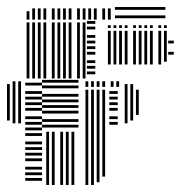

<svg xmlns="http://www.w3.org/2000/svg" viewBox="-24 -528 528 548"><path d="M4 -184H-4V-288H4ZM20 -176H12V-296H20ZM36 -176H28V-296H36ZM96 -12H48V-20H96ZM96 -28H48V-36H96ZM96 -44H48V-52H96ZM96 -68H48V-76H96ZM96 -84H48V-92H96ZM96 -100H48V-108H96ZM96 -116H48V-124H96ZM96 -140H48V-148H96ZM96 -156H48V-164H96ZM96 -172H48V-180H96ZM96 -188H48V-196H96ZM96 -212H48V-220H96ZM96 -228H48V-236H96ZM96 -244H48V-252H96ZM96 -260H48V-268H96ZM96 -284H48V-292H96ZM116 0H108V-152H116ZM132 0H124V-152H132ZM156 0H148V-152H156ZM172 0H164V-152H172ZM188 0H180V-152H188ZM200 -164H96V-172H200ZM200 -180H96V-188H200ZM200 -204H96V-212H200ZM200 -220H96V-228H200ZM200 -236H96V-244H200ZM200 -252H96V-260H200ZM200 -276H96V-284H200ZM200 -292H96V-300H200ZM228 0H220V-272H228ZM244 0H236V-272H244ZM260 -8H252V-272H260ZM276 -24H268V-272H276ZM312 -172H288V-180H312ZM312 -188H288V-196H312ZM312 -212H288V-220H312ZM312 -228H288V-236H312ZM312 -244H288V-252H312ZM312 -260H288V-268H312ZM228 -280H220V-296H228ZM244 -280H236V-296H244ZM260 -280H252V-296H260ZM276 -280H268V-296H276ZM300 -280H292V-296H300ZM316 -280H308V-296H316ZM340 -176H332V-192H340ZM356 -184H348V-192H356ZM340 -192H332V-288H340ZM356 -192H348V-288H356ZM372 -200H364V-272H372ZM60 -304H52V-464H60ZM76 -304H68V-464H76ZM92 -304H84V-464H92ZM108 -304H100V-464H108ZM132 -304H124V-464H132ZM148 -304H140V-464H148ZM164 -304H156V-464H164ZM180 -304H172V-464H180ZM204 -304H196V-464H204ZM220 -304H212V-464H220ZM248 -316H224V-324H248ZM248 -332H224V-340H248ZM248 -348H224V-356H248ZM248 -372H224V-380H248ZM248 -388H224V-396H248ZM248 -404H224V-412H248ZM248 -420H224V-428H248ZM248 -444H224V-452H248ZM248 -460H224V-468H248ZM292 -344H284V-440H292ZM308 -344H300V-440H308ZM324 -344H316V-440H324ZM340 -344H332V-440H340ZM364 -344H356V-440H364ZM380 -344H372V-440H380ZM396 -344H388V-440H396ZM412 -344H404V-440H412ZM436 -344H428V-440H436ZM452 -352H444V-440H452ZM472 -372H456V-380H472ZM472 -404H456V-412H472ZM292 -448H284V-456H292ZM308 -448H300V-456H308ZM324 -448H316V-456H324ZM340 -448H332V-456H340ZM364 -448H356V-456H364ZM380 -448H372V-456H380ZM396 -448H388V-456H396ZM412 -448H404V-456H412ZM436 -448H428V-456H436ZM452 -448H444V-456H452ZM60 -472H52V-496H60ZM76 -472H68V-504H76ZM92 -472H84V-504H92ZM108 -472H100V-504H108ZM132 -472H124V-504H132ZM148 -472H140V-504H148ZM164 -472H156V-504H164ZM180 -472H172V-504H180ZM204 -472H196V-504H204ZM220 -472H212V-504H220ZM236 -472H228V-504H236ZM252 -472H244V-504H252ZM276 -472H268V-504H276ZM292 -472H284V-504H292ZM448 -476H304V-484H448ZM448 -500H304V-508H448Z"/></svg>

Font: Rubik Lines
Style: Regular
Weight: 400
Designer: Hubert and Fischer, NaN
Foundry: Hubert and Fischer, NaN
Version: Version 2.201